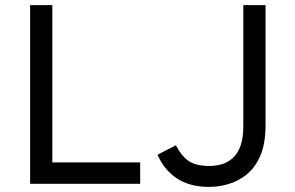

<svg xmlns="http://www.w3.org/2000/svg" viewBox="-20 -720 1155 752"><path d="M98 0V-700H185V-84H529V0ZM799 12Q723.5 12 673.5 -20.8Q623.5 -53.5 597 -114L669 -151Q689.5 -110.5 717.8 -90.2Q746 -70 800 -70Q825 -70 848.5 -76.8Q872 -83.5 891.2 -100.5Q910.5 -117.5 921.8 -148.2Q933 -179 933 -227V-700H1020V-230Q1020 -157.5 999.8 -110.5Q979.5 -63.5 946.2 -36.8Q913 -10 874.5 1Q836 12 799 12Z"/></svg>

Font: Overpass
Style: Regular
Weight: 400
Designer: Delve Withrington, Dave Bailey, Thomas Jockin
Foundry: Delve Fonts LLC
Version: Version 4.000